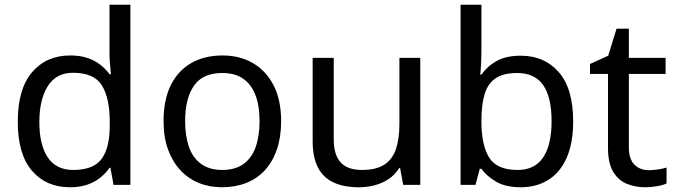

<svg xmlns="http://www.w3.org/2000/svg" viewBox="-20 -780 2854 810"><path d="M275 10Q175 10 115 -59.5Q55 -129 55 -267Q55 -405 115.5 -475.5Q176 -546 276 -546Q318 -546 349 -535.5Q380 -525 403 -507Q426 -489 442 -467H448Q447 -480 444.5 -505.5Q442 -531 442 -546V-760H530V0H459L446 -72H442Q426 -49 403 -30.5Q380 -12 348.5 -1Q317 10 275 10ZM289 -63Q374 -63 408.5 -109.5Q443 -156 443 -250V-266Q443 -366 410 -419.5Q377 -473 288 -473Q217 -473 181.5 -416.5Q146 -360 146 -265Q146 -169 181.5 -116Q217 -63 289 -63Z M1166 -269Q1166 -202 1148.5 -150.5Q1131 -99 1098.5 -63Q1066 -27 1019.5 -8.5Q973 10 916 10Q863 10 818 -8.5Q773 -27 740 -63Q707 -99 688.5 -150.5Q670 -202 670 -269Q670 -358 700 -419.5Q730 -481 786 -513.5Q842 -546 919 -546Q992 -546 1047.5 -513.5Q1103 -481 1134.5 -419.5Q1166 -358 1166 -269ZM761 -269Q761 -206 777.5 -159.5Q794 -113 829 -88Q864 -63 918 -63Q972 -63 1007 -88Q1042 -113 1058.5 -159.5Q1075 -206 1075 -269Q1075 -333 1058 -378Q1041 -423 1006.5 -447.5Q972 -472 917 -472Q835 -472 798 -418Q761 -364 761 -269Z M1753 -536V0H1681L1668 -71H1664Q1647 -43 1620 -25Q1593 -7 1561 1.5Q1529 10 1494 10Q1430 10 1386.5 -10.5Q1343 -31 1321 -74Q1299 -117 1299 -185V-536H1388V-191Q1388 -127 1417 -95Q1446 -63 1507 -63Q1567 -63 1601.5 -85.5Q1636 -108 1650.5 -151.5Q1665 -195 1665 -257V-536Z M2011 -575Q2011 -541 2009.5 -511.5Q2008 -482 2006 -465H2011Q2034 -499 2074 -522Q2114 -545 2177 -545Q2277 -545 2337.5 -475.5Q2398 -406 2398 -268Q2398 -176 2370.5 -114Q2343 -52 2293 -21Q2243 10 2177 10Q2114 10 2074 -13Q2034 -36 2011 -68H2004L1986 0H1923V-760H2011ZM2162 -472Q2105 -472 2072 -450.5Q2039 -429 2025 -384.5Q2011 -340 2011 -271V-267Q2011 -168 2043.5 -115.5Q2076 -63 2164 -63Q2236 -63 2271.5 -116Q2307 -169 2307 -269Q2307 -370 2271.5 -421Q2236 -472 2162 -472Z M2717 -62Q2737 -62 2758 -65.5Q2779 -69 2792 -73V-6Q2778 1 2752 5.5Q2726 10 2702 10Q2660 10 2624.5 -4.5Q2589 -19 2567 -55Q2545 -91 2545 -156V-468H2469V-510L2546 -545L2581 -659H2633V-536H2788V-468H2633V-158Q2633 -109 2656.5 -85.5Q2680 -62 2717 -62Z"/></svg>

Font: uhindi15
Style: Book
Weight: 400
Designer: Jelle Bosma - Monotype Design Team
Foundry: Monotype Imaging Inc.
Version: Version 2.003